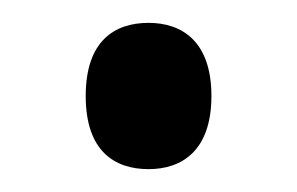

<svg xmlns="http://www.w3.org/2000/svg" viewBox="-20 -141 260 168"><path d="M110 7C139 7 165 -9 165 -57C165 -105 139 -121 110 -121C80 -121 55 -105 55 -57C55 -9 80 7 110 7Z"/></svg>

Font: Noto Serif Myanmar Condensed
Style: Regular
Weight: 400
Width: 3
Designer: Ben Mitchell and the Monotype Design Team
Foundry: Monotype Imaging Inc.
Version: Version 2.106